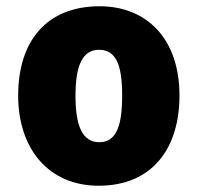

<svg xmlns="http://www.w3.org/2000/svg" viewBox="-20 -583 633 613"><path d="M553 -278C553 -461 447 -563 298 -563C129 -563 38 -452 38 -278C38 -107 136 10 295 10C466 10 553 -109 553 -278ZM221 -277C221 -375 244 -424 296 -424C351 -424 370 -375 370 -278C370 -180 351 -129 297 -129C243 -129 221 -181 221 -277Z"/></svg>

Font: Noto Sans Arabic UI SmCn Bk
Style: Regular
Weight: 900
Width: 4
Designer: Monotype Design Team, Nadine Chahine and Nizar Qandah
Foundry: Monotype Imaging Inc.
Version: Version 2.010